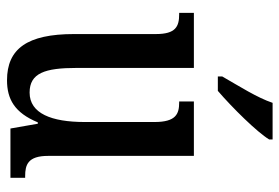

<svg xmlns="http://www.w3.org/2000/svg" viewBox="-148 -658 816 561"><g transform="rotate(90 260.5 -378.0)"><path d="M204 -619V-606H246C295 -648 367 -721 388 -756V-766H281C266 -721 232 -668 204 -619ZM215 10C270 10 310 -12 338 -80H342L356 0H500V-43H495C462 -43 436 -51 436 -110V-536H277V-493H280C313 -493 337 -484 337 -421V-217C337 -120 312 -56 251 -56C194 -56 179 -101 179 -193V-536H18V-493H22C58 -493 80 -483 80 -425V-186C80 -49 123 10 215 10Z"/></g></svg>

Font: Noto Serif Armenian ExtraCondensed Medium
Style: Regular
Weight: 500
Width: 2
Designer: Monotype Design Team
Foundry: Monotype Imaging Inc.
Version: Version 2.008